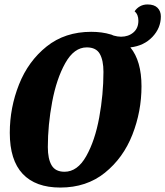

<svg xmlns="http://www.w3.org/2000/svg" viewBox="-20 -823 743 863"><path d="M566 -610Q616 -549 616 -435Q616 -322 575 -217.5Q534 -113 451.5 -46.5Q369 20 251 20Q140 20 82 -41.5Q24 -103 24 -226Q24 -339 65.5 -443.5Q107 -548 189.5 -614Q272 -680 390 -680Q439 -680 478 -668H479L491 -663Q509 -658 524 -658Q557 -658 579.5 -677Q602 -696 602 -730Q602 -758 585 -772Q594 -786 609 -794.5Q624 -803 643 -803Q673 -803 688 -788Q703 -773 703 -749Q703 -697 665 -657Q627 -617 566 -610ZM445 -500Q445 -552 428.5 -581Q412 -610 370 -610Q313 -610 273.5 -539.5Q234 -469 214.5 -365Q195 -261 195 -162Q195 -109 212 -80Q229 -51 270 -51Q328 -51 367.5 -121Q407 -191 426 -295Q445 -399 445 -500Z"/></svg>

Font: Sansita
Style: Bold Italic
Weight: 700
Italic angle: -11°
Designer: Pablo Cosgaya
Foundry: Omnibus-Type
Version: Version 1.006